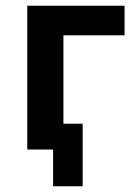

<svg xmlns="http://www.w3.org/2000/svg" viewBox="-20 -521 481 669"><path d="M165 128V0H88V-90H268V128ZM75 0V-501H414V-398H201V0Z"/></svg>

Font: Nunito Sans 7pt Condensed
Style: Bold
Weight: 700
Width: 3
Designer: Vernon Adams
Foundry: Vernon Adams
Version: Version 3.101;gftools[0.9.27]